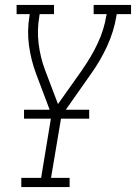

<svg xmlns="http://www.w3.org/2000/svg" viewBox="-20 -550 549 775"><path d="M66 205V168H146L188 -87L125 -254Q125 -254 125 -254Q125 -254 125 -254Q105 -308 97 -366.5Q89 -425 99 -486L100 -493H47V-530H198V-493H140L139 -486Q129 -429 136 -373Q143 -317 162 -267L214 -130L314 -271V-272Q349 -321 374.5 -375.5Q400 -430 409 -486L411 -493H358V-530H509V-493H451L450 -486Q440 -424 412.5 -364Q385 -304 346 -250L228 -82L186 168H261V205ZM77 -71V-107H340V-71Z"/></svg>

Font: Iosevka Curly Slab XLtObl
Style: Regular
Weight: 200
Italic angle: -9°
Monospace: yes
Designer: Belleve Invis
Foundry: Belleve Invis
Version: Version 11.1.0; ttfautohint (v1.8.3)